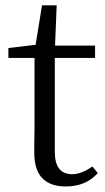

<svg xmlns="http://www.w3.org/2000/svg" viewBox="-20 -669 386 703"><path d="M220.7 13.7Q105.5 13.7 105.5 -109.4Q105.5 -120.1 105.5 -142.6Q106.4 -172.9 106.4 -194.3V-457H10.7V-493.2L110.4 -504.9L133.8 -649.4H187.5L181.6 -502H328.1V-457H180.7V-113.3Q180.7 -31.2 244.1 -31.2Q278.3 -31.2 318.4 -59.6L337.9 -35.2Q294.9 13.7 220.7 13.7Z"/></svg>

Font: Bpmf GenRyu Min R
Style: R
Weight: 400
Foundry: But Ko
Version: Version 1.320